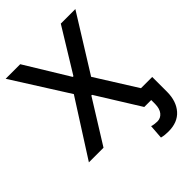

<svg xmlns="http://www.w3.org/2000/svg" viewBox="-265 -850 1184 1184"><g transform="rotate(-45 327.5 -258.0)"><path d="M135.3 -727.5 309.1 -442.9H314.9L489.3 -727.5H616.2L389.6 -363.3L617.7 0H489.7L314.9 -280.8H309.1L134.3 0H6.8L238.8 -363.3L8.3 -727.5ZM550.3 -96.2H655.3V33.7Q654.8 115.2 611.8 164.1Q568.8 212.9 489.3 212.9Q472.7 212.9 458.7 211.4Q444.8 210 429.2 206.1L436 113.3Q443.8 116.7 459.2 118.7Q474.6 120.6 483.9 120.6Q512.7 120.6 531.2 98.1Q549.8 75.7 550.3 33.7Z"/></g></svg>

Font: Inter Tight Medium
Style: Regular
Weight: 500
Designer: Rasmus Andersson
Foundry: rsms
Version: Version 3.004; ttfautohint (v1.8.4.7-5d5b)